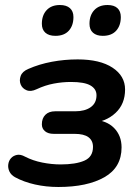

<svg xmlns="http://www.w3.org/2000/svg" viewBox="-20 -736 560 766"><path d="M213 10Q164 10 119.5 0Q75 -10 40 -29Q24 -38 17.5 -52Q11 -66 13 -80.5Q15 -95 24 -105Q33 -115 47.5 -118Q62 -121 80 -111Q111 -95 148.5 -87.5Q186 -80 222 -80Q282 -80 316.5 -95Q351 -110 351 -150Q351 -175 333 -188.5Q315 -202 277 -202H194Q172 -202 159.5 -212.5Q147 -223 147 -240Q147 -264 161 -278Q175 -292 200 -292H280Q319 -292 342 -308.5Q365 -325 365 -356Q365 -381 341 -395Q317 -409 263 -409Q229 -409 194.5 -402.5Q160 -396 126 -380Q103 -369 86 -376Q69 -383 62.5 -399Q56 -415 62.5 -433Q69 -451 93 -461Q136 -480 186.5 -489.5Q237 -499 290 -499Q379 -499 429 -466Q479 -433 479 -379Q479 -321 441 -285.5Q403 -250 344 -245L350 -259Q405 -256 435 -225.5Q465 -195 465 -148Q465 -68 396.5 -29Q328 10 213 10ZM390 -593Q365 -593 351 -605.5Q337 -618 337 -641Q337 -675 356 -695.5Q375 -716 409 -716Q435 -716 448.5 -703.5Q462 -691 462 -668Q462 -634 443.5 -613.5Q425 -593 390 -593ZM201 -593Q175 -593 161 -605.5Q147 -618 147 -641Q147 -675 166 -695.5Q185 -716 219 -716Q245 -716 259 -703.5Q273 -691 273 -668Q273 -634 254.5 -613.5Q236 -593 201 -593Z"/></svg>

Font: Nunito ExtraLight
Style: Italic
Weight: 200
Italic angle: -9°
Designer: Vernon Adams
Foundry: Vernon Adams
Version: Version 3.602